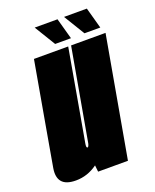

<svg xmlns="http://www.w3.org/2000/svg" viewBox="-170 -817 727 901"><g transform="rotate(-20 194.0 -367.0)"><path d="M163 0 159.5 -32.5Q110 3.5 52 3.5Q1.5 3.5 -18 -21Q-36.5 -44 -29 -88Q-13 -179.5 4.5 -279.5L61 -600H232L176 -281.5Q156 -168.5 152 -146Q148.5 -126.5 153.5 -124Q154 -123.5 155 -123.5Q161 -123.5 165 -141L246.5 -600H418.5L312 0ZM325 -632 261 -737H375L404 -632ZM178.5 -632 114.5 -737H228.5L257.5 -632Z"/></g></svg>

Font: Anybody UltraCondensed Black
Style: Italic
Weight: 900
Width: 1
Italic angle: -10°
Designer: Tyler Finck
Foundry: Etcetera Type Company
Version: Version 1.010; ttfautohint (v1.8.3) -l 8 -r 50 -G 200 -x 14 